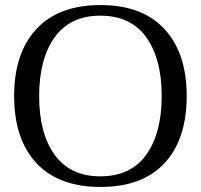

<svg xmlns="http://www.w3.org/2000/svg" viewBox="-20 -730 795 760"><path d="M36 -350Q36 -520 124 -615Q212 -710 378 -710Q543 -710 631 -615Q719 -520 719 -350Q719 -179 631.5 -84.5Q544 10 378 10Q212 10 124 -84.5Q36 -179 36 -350ZM620 -350Q620 -498 558.5 -583Q497 -668 377 -668Q258 -668 196.5 -582.5Q135 -497 135 -350Q135 -202 196.5 -117Q258 -32 377 -32Q497 -32 558.5 -117Q620 -202 620 -350Z"/></svg>

Font: TavirajRegular
Style: Regular
Weight: 400
Designer: Katatrad Team
Foundry: CadsonDemak
Version: Version 1.000